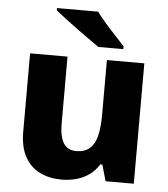

<svg xmlns="http://www.w3.org/2000/svg" viewBox="-54 -815 766 874"><g transform="rotate(5 329.0 -378.0)"><path d="M589 -550V0H460L439 -74H429Q412 -46 386 -27Q360 -8 327.5 1Q295 10 259 10Q204 10 160.5 -11Q117 -32 92 -77Q67 -122 67 -192V-550H238V-243Q238 -185 256.5 -155Q275 -125 315 -125Q353 -125 376 -145Q399 -165 408.5 -204Q418 -243 418 -300V-550ZM359 -766Q375 -744 398.5 -717Q422 -690 446.5 -664Q471 -638 488 -619V-606H374Q354 -620 326.5 -639.5Q299 -659 270 -680Q241 -701 214.5 -721.5Q188 -742 171 -756V-766Z"/></g></svg>

Font: Noto Sans Hebrew Thin ExtraBold
Style: Regular
Weight: 800
Version: Version 3.001